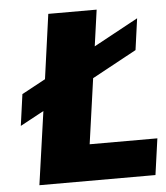

<svg xmlns="http://www.w3.org/2000/svg" viewBox="-51 -746 683 791"><g transform="rotate(-5 290.5 -350.0)"><path d="M581 -150 560 0H80L123 -303L25 -250L43 -380L141 -433L178 -700H378L357 -550L541 -650L523 -520L339 -420L301 -150Z"/></g></svg>

Font: Fivo Sans Modern Heavy
Style: Regular
Weight: 900
Designer: Alexander Slobzheninov
Foundry: Alexander Slobzheninov
Version: 1.0